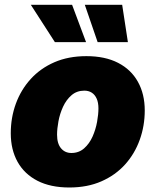

<svg xmlns="http://www.w3.org/2000/svg" viewBox="-20 -789 663 818"><path d="M275.4 9.8Q195.3 9.8 139.6 -18.8Q84 -47.4 54.9 -99.4Q25.9 -151.4 25.9 -221.2Q25.9 -288.1 47.6 -347.4Q69.3 -406.7 110.8 -452.4Q152.3 -498 211.9 -523.9Q271.5 -549.8 348.1 -549.8Q427.7 -549.8 483.2 -521.2Q538.6 -492.7 567.6 -440.4Q596.7 -388.2 596.7 -318.4Q596.7 -252.9 575.4 -193.6Q554.2 -134.3 513.2 -88.6Q472.2 -43 412.4 -16.6Q352.5 9.8 275.4 9.8ZM284.2 -137.2Q315.9 -137.2 338.4 -157Q360.8 -176.8 374.3 -207Q387.7 -237.3 393.6 -269.8Q399.4 -302.2 399.4 -327.1Q399.4 -352.1 391.8 -368.9Q384.3 -385.7 370.8 -394.3Q357.4 -402.8 339.4 -402.8Q307.1 -402.8 284.7 -383.3Q262.2 -363.8 248.5 -334Q234.9 -304.2 229 -272.2Q223.1 -240.2 223.1 -215.3Q223.1 -177.2 240 -157.2Q256.8 -137.2 284.2 -137.2ZM396 -609.4 341.3 -768.6H500.5L524.9 -609.4ZM213.9 -609.4 111.3 -768.6H287.1L346.7 -609.4Z"/></svg>

Font: Inter 16pt Black
Style: Italic
Weight: 900
Italic angle: -9.3988°
Version: Version 4.001;git-66647c0bb